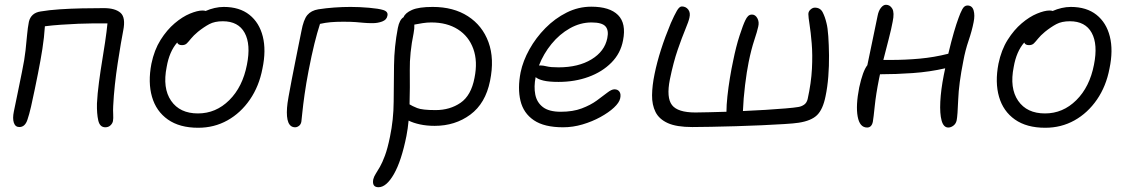

<svg xmlns="http://www.w3.org/2000/svg" viewBox="-20 -523 4728 804"><path d="M421 10Q398 10 391.5 -18.5Q385 -47 386 -90Q388 -130 394.5 -179Q401 -228 408.5 -273Q416 -318 420 -346Q424 -371 426 -389.5Q428 -408 430 -425H368Q343 -425 308 -423.5Q273 -422 236 -419.5Q199 -417 168 -413Q165 -366 157.5 -318Q150 -270 139 -215Q133 -186 125.5 -148.5Q118 -111 110 -76.5Q102 -42 95 -22Q85 9 61 9Q44 9 38 -9Q32 -27 38 -56Q45 -88 54.5 -136Q64 -184 72 -222Q83 -275 87 -312.5Q91 -350 93.5 -378Q96 -406 101 -432Q110 -469 150 -475Q185 -481 230 -484Q275 -487 323 -488Q371 -489 415 -489Q462 -489 484.5 -469.5Q507 -450 496 -395Q492 -376 486 -340Q480 -304 473 -259Q466 -214 461 -167.5Q456 -121 454 -79Q453 -62 454 -44.5Q455 -27 453 -16Q451 -6 442.5 2Q434 10 421 10Z M810 12Q732 12 683 -22.5Q634 -57 616.5 -117.5Q599 -178 614 -256Q626 -314 652.5 -356Q679 -398 711.5 -425.5Q744 -453 775.5 -466Q807 -479 828 -479Q836 -479 841 -477Q859 -485 878.5 -489.5Q898 -494 917 -494Q983 -494 1024.5 -461Q1066 -428 1080.5 -370Q1095 -312 1079 -236Q1065 -162 1026.5 -106Q988 -50 932.5 -19Q877 12 810 12ZM678 -243Q660 -154 696.5 -101Q733 -48 809 -48Q884 -48 940 -103.5Q996 -159 1014 -252Q1031 -337 1004.5 -385.5Q978 -434 913 -434Q879 -434 856.5 -422Q834 -410 809 -390Q790 -374 780 -361.5Q770 -349 762.5 -341.5Q755 -334 742 -334Q726 -334 722 -345Q689 -307 678 -243Z M1216 10Q1176 10 1182 -72Q1183 -88 1188.5 -119Q1194 -150 1201.5 -189Q1209 -228 1217 -267.5Q1225 -307 1231.5 -340Q1238 -373 1242 -392Q1251 -441 1267 -460Q1283 -479 1313 -484Q1345 -489 1379.5 -491.5Q1414 -494 1448 -494Q1485 -494 1525.5 -490.5Q1566 -487 1585 -481Q1607 -474 1602 -456Q1599 -440 1580.5 -433Q1562 -426 1540 -426Q1519 -426 1503.5 -427.5Q1488 -429 1469 -430.5Q1450 -432 1417 -432Q1387 -432 1364.5 -430Q1342 -428 1320 -423Q1308 -386 1296.5 -339.5Q1285 -293 1272 -226Q1262 -174 1255.5 -128Q1249 -82 1246 -51.5Q1243 -21 1242 -14Q1240 -2 1232 4Q1224 10 1216 10Z M1800 4Q1767 4 1739 -2Q1711 -8 1691 -18Q1688 15 1682 46Q1661 151 1629.5 206Q1598 261 1565 261Q1537 261 1543 228Q1546 216 1553.5 204.5Q1561 193 1571 175.5Q1581 158 1592 128.5Q1603 99 1613 50Q1628 -22 1628.5 -97Q1629 -172 1630 -250Q1631 -328 1646 -406Q1653 -441 1670 -451Q1677 -469 1705.5 -481.5Q1734 -494 1792 -494Q1879 -494 1939.5 -455Q2000 -416 2025.5 -346.5Q2051 -277 2032 -184Q2013 -90 1949.5 -43Q1886 4 1800 4ZM1712 -384Q1695 -301 1696 -229Q1697 -157 1695 -86Q1706 -79 1727 -70.5Q1748 -62 1804 -62Q1864 -62 1908.5 -92.5Q1953 -123 1967 -197Q1981 -266 1962 -318.5Q1943 -371 1897.5 -400Q1852 -429 1786 -429Q1768 -429 1749 -426Q1730 -423 1715 -420Q1716 -405 1712 -384Z M2338 10Q2259 10 2215.5 -19.5Q2172 -49 2159.5 -101Q2147 -153 2160 -220Q2170 -268 2197 -316.5Q2224 -365 2264 -405.5Q2304 -446 2353 -470.5Q2402 -495 2456 -495Q2533 -495 2568 -460Q2603 -425 2589 -354Q2579 -300 2540.5 -261Q2502 -222 2444.5 -201Q2387 -180 2319 -180Q2279 -180 2256 -185.5Q2233 -191 2223 -200Q2215 -160 2221.5 -127Q2228 -94 2253.5 -74.5Q2279 -55 2328 -55Q2379 -55 2416 -69Q2453 -83 2479 -102Q2505 -121 2523 -135Q2541 -149 2553 -149Q2567 -149 2574 -139Q2581 -129 2577 -111Q2573 -93 2551 -72.5Q2529 -52 2494.5 -33Q2460 -14 2419.5 -2Q2379 10 2338 10ZM2243 -249Q2254 -249 2270 -245Q2286 -241 2319 -241Q2402 -241 2457 -274.5Q2512 -308 2523 -363Q2530 -396 2515.5 -412.5Q2501 -429 2457 -429Q2410 -429 2366.5 -404.5Q2323 -380 2289.5 -339Q2256 -298 2237 -249Z M2879 9Q2813 9 2776.5 -7.5Q2740 -24 2725 -54Q2710 -84 2710.5 -124.5Q2711 -165 2721 -213Q2741 -311 2789 -426Q2804 -460 2814.5 -478Q2825 -496 2835 -496Q2852 -496 2862 -483Q2872 -470 2867 -449Q2864 -434 2850 -400.5Q2836 -367 2818 -315Q2800 -263 2785 -190Q2770 -114 2794 -83Q2818 -52 2892 -52Q2914 -52 2948 -53Q2982 -54 3022 -55Q3022 -82 3026 -119.5Q3030 -157 3036.5 -196.5Q3043 -236 3050 -268Q3062 -328 3077 -374Q3092 -420 3101 -438Q3106 -449 3112.5 -455.5Q3119 -462 3129 -462Q3143 -462 3151.5 -446.5Q3160 -431 3155 -411Q3151 -392 3138.5 -354.5Q3126 -317 3115 -263Q3107 -224 3100 -167Q3093 -110 3091 -58Q3140 -60 3186.5 -63Q3233 -66 3269.5 -69Q3306 -72 3323 -75Q3336 -77 3347 -84.5Q3358 -92 3362 -108Q3377 -176 3380 -235Q3383 -294 3379 -341.5Q3375 -389 3370 -420.5Q3365 -452 3365 -464Q3365 -475 3374 -483Q3383 -491 3392 -491Q3415 -491 3425 -471.5Q3435 -452 3441 -426Q3446 -407 3448.5 -371Q3451 -335 3451.5 -291Q3452 -247 3448.5 -202.5Q3445 -158 3437 -120Q3426 -65 3401.5 -41Q3377 -17 3324 -9Q3305 -6 3264 -3.5Q3223 -1 3170 1.5Q3117 4 3061.5 5.5Q3006 7 2958 8Q2910 9 2879 9Z M3611 11Q3580 11 3571.5 -35Q3563 -81 3578 -157Q3593 -226 3612 -250Q3623 -303 3634.5 -358Q3646 -413 3655 -457Q3659 -478 3669 -490.5Q3679 -503 3690 -503Q3707 -503 3716.5 -486.5Q3726 -470 3718 -432Q3713 -404 3701.5 -359.5Q3690 -315 3679 -272Q3687 -272 3694.5 -272Q3702 -272 3710 -272Q3772 -272 3832 -277.5Q3892 -283 3951 -298Q3964 -352 3974.5 -388Q3985 -424 3994 -448Q4001 -468 4009.5 -484Q4018 -500 4031 -500Q4051 -500 4057 -479.5Q4063 -459 4057 -430Q4050 -394 4036 -353Q4022 -312 4014 -268Q3995 -173 3992.5 -106Q3990 -39 3986 -19Q3983 -5 3972.5 3Q3962 11 3951 11Q3931 11 3923 -18Q3915 -47 3917.5 -97Q3920 -147 3932 -208Q3935 -223 3938 -237Q3873 -222 3802 -217Q3731 -212 3665 -212Q3663 -201 3661 -193Q3648 -128 3643 -79Q3638 -30 3635 -13Q3630 11 3611 11Z M4357 12Q4279 12 4230 -22.5Q4181 -57 4163.5 -117.5Q4146 -178 4161 -256Q4173 -314 4199.5 -356Q4226 -398 4258.5 -425.5Q4291 -453 4322.5 -466Q4354 -479 4375 -479Q4383 -479 4388 -477Q4406 -485 4425.5 -489.5Q4445 -494 4464 -494Q4530 -494 4571.5 -461Q4613 -428 4627.5 -370Q4642 -312 4626 -236Q4612 -162 4573.5 -106Q4535 -50 4479.5 -19Q4424 12 4357 12ZM4225 -243Q4207 -154 4243.5 -101Q4280 -48 4356 -48Q4431 -48 4487 -103.5Q4543 -159 4561 -252Q4578 -337 4551.5 -385.5Q4525 -434 4460 -434Q4426 -434 4403.5 -422Q4381 -410 4356 -390Q4337 -374 4327 -361.5Q4317 -349 4309.5 -341.5Q4302 -334 4289 -334Q4273 -334 4269 -345Q4236 -307 4225 -243Z"/></svg>

Font: Shantell Sans Normal
Style: Italic
Weight: 300
Italic angle: -11.31°
Designer: Stephen Nixon, Anya Danilova, Shantell Martin
Foundry: Arrow Type
Version: Version 1.008;[a672d596b]